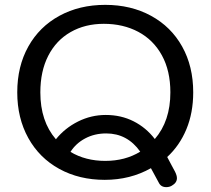

<svg xmlns="http://www.w3.org/2000/svg" viewBox="-20 -730 867 790"><path d="M664 40Q642 40 633 21L601 -38Q516 10 411 10Q306 10 224 -35Q142 -80 96.5 -162Q51 -244 51 -350Q51 -457 96.5 -538.5Q142 -620 224.5 -665Q307 -710 413 -710Q519 -710 601.5 -665Q684 -620 729.5 -538.5Q775 -457 775 -350Q775 -266 747 -198.5Q719 -131 668 -84Q670 -79 687 -48L700 -24Q708 -8 708 3Q708 22 687 34Q677 40 664 40ZM415 -257Q478 -257 529.5 -231Q581 -205 617 -158Q681 -232 681 -350Q681 -439 646 -502.5Q611 -566 549 -599Q487 -632 407 -632Q330 -632 270.5 -598Q211 -564 178.5 -500.5Q146 -437 146 -350Q146 -231 210 -157Q247 -203 301 -230Q355 -257 415 -257ZM557 -106Q504 -181 417 -181Q369 -181 330.5 -160.5Q292 -140 270 -105Q332 -68 413 -68Q495 -68 557 -106Z"/></svg>

Font: Kodchasan Medium
Style: Regular
Weight: 500
Designer: Katatrad Aksorn Co.,Ltd.
Foundry: Cadson Demak Co.,Ltd.
Version: Version 1.000; ttfautohint (v1.6)